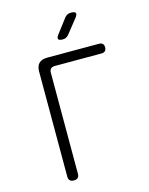

<svg xmlns="http://www.w3.org/2000/svg" viewBox="-139 -1036 877 1132"><g transform="rotate(-15 300.0 -470.0)"><path d="M169 10Q152 10 144 2Q136 -6 136 -22V-663Q136 -697 153 -713.5Q170 -730 204 -730H519Q534 -730 541.5 -722.5Q549 -715 549 -701Q549 -687 541.5 -679Q534 -671 519 -671H235Q218 -671 209.5 -663Q201 -655 201 -638V-22Q201 -6 193 2Q185 10 169 10ZM320 -810Q298 -810 293.5 -819Q289 -828 303 -846L367 -930Q374 -940 384 -945Q394 -950 406 -950Q431 -950 435 -940.5Q439 -931 424 -912L357 -828Q350 -819 341 -814.5Q332 -810 320 -810Z"/></g></svg>

Font: Maple Mono NL ExtraLight
Style: Regular
Weight: 275
Monospace: yes
Designer: subframe7536
Version: Version 7.000